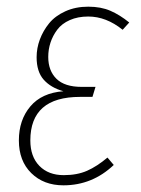

<svg xmlns="http://www.w3.org/2000/svg" viewBox="-20 -551 426 581"><path d="M171.9 9.8Q112.3 9.8 74.7 -27.1Q37.1 -64 37.1 -126Q37.1 -188 71.8 -229Q106.4 -270 171.9 -274.9Q133.8 -285.6 112.3 -309.8Q90.8 -334 90.8 -377.9Q90.8 -405.3 100.6 -431.6Q110.4 -458 128.7 -480.5Q147 -502.9 177.7 -516.8Q208.5 -530.8 247.1 -530.8Q285.6 -530.8 314.2 -518.3Q342.8 -505.9 371.1 -482.9L351.1 -460.9Q301.3 -501 247.1 -501Q215.3 -501 191.2 -490.2Q167 -479.5 153.3 -461.2Q139.6 -442.9 132.8 -422.1Q126 -401.4 126 -378.9Q126 -336.9 150.9 -312.5Q175.8 -288.1 227.1 -288.1H269L259.8 -257.8H222.2Q71.8 -257.8 71.8 -126Q71.8 -77.1 99.1 -49.1Q126.5 -21 172.9 -21Q213.4 -21 243.4 -34.2Q273.4 -47.4 305.2 -74.2L324.2 -51.8Q259.3 9.8 171.9 9.8Z"/></svg>

Font: Fira Sans Compressed UltraLight
Style: Italic
Weight: 200
Width: 3
Italic angle: -8°
Designer: Carrois Corporate & Edenspiekermann AG
Foundry: Carrois Corporate GbR & Edenspiekermann AG
Version: Version 4.203;PS 004.203;hotconv 1.0.88;makeotf.lib2.5.64775